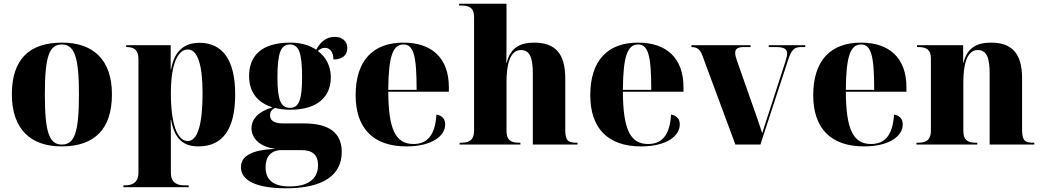

<svg xmlns="http://www.w3.org/2000/svg" viewBox="-20 -780 5626 1036"><path d="M312 10C490 10 584 -83 584 -271C584 -459 482 -550 315 -550C137 -550 44 -459 44 -271C44 -83 146 10 312 10ZM314 0C245 0 222 -67 222 -271C222 -473 245 -540 313 -540C382 -540 406 -473 406 -271C406 -67 383 0 314 0Z M646 230H998V220H974C943 220 902 211 902 152V-3C902 -47 902 -93 901 -134H903C921 -34 966 10 1050 10C1181 10 1249 -81 1249 -271C1249 -458 1180 -549 1056 -549C974 -549 920 -504 903 -405H901V-536H661V-526H663C700 -526 727 -514 727 -462V152C727 211 686 220 655 220H646ZM993 -19C937 -19 902 -110 902 -277C902 -427 936 -513 994 -513C1046 -513 1073 -430 1073 -278C1073 -110 1047 -19 993 -19Z M1524 236C1727 236 1824 163 1824 40C1824 -60 1760 -114 1621 -114H1509C1455 -114 1437 -132 1437 -158C1437 -175 1444 -187 1463 -198C1488 -191 1516 -188 1547 -188C1698 -188 1765 -262 1765 -363C1765 -422 1740 -472 1695 -505C1707 -516 1720 -522 1733 -522C1761 -522 1779 -498 1779 -459C1830 -459 1854 -485 1854 -520C1854 -556 1829 -581 1786 -581C1743 -581 1712 -558 1686 -512C1650 -536 1603 -550 1547 -550C1394 -550 1324 -482 1324 -369C1324 -283 1371 -224 1451 -201C1378 -180 1337 -140 1337 -88C1337 -34 1382 13 1466 23C1335 29 1280 63 1280 122C1280 194 1363 236 1524 236ZM1545 -198C1495 -198 1477 -240 1477 -362C1477 -494 1495 -540 1544 -540C1593 -540 1610 -494 1610 -363C1610 -241 1593 -198 1545 -198ZM1542 226C1458 226 1413 193 1413 123C1413 66 1441 30 1500 30H1606C1668 30 1696 57 1696 111C1696 190 1637 226 1542 226Z M2173 10C2307 10 2382 -44 2382 -109C2382 -138 2366 -156 2335 -162C2328 -49 2285 -3 2211 -3C2114 -3 2076 -83 2075 -285H2402V-309C2402 -468 2309 -550 2157 -550C1993 -550 1899 -454 1899 -266C1899 -91 1991 10 2173 10ZM2228 -295H2075C2076 -479 2101 -540 2157 -540C2212 -540 2228 -479 2228 -295Z M2460 0H2788V-10H2780C2743 -10 2713 -19 2713 -74V-336C2713 -430 2731 -510 2791 -510C2839 -510 2855 -468 2855 -383V0H3096V-10H3092C3047 -10 3030 -19 3030 -80V-358C3030 -493 2974 -550 2862 -550C2787 -550 2734 -523 2714 -441H2712C2713 -485 2713 -523 2713 -566V-760H2457V-750H2471C2507 -750 2538 -741 2538 -688V-76C2538 -19 2506 -10 2468 -10H2460Z M3439 10C3573 10 3648 -44 3648 -109C3648 -138 3632 -156 3601 -162C3594 -49 3551 -3 3477 -3C3380 -3 3342 -83 3341 -285H3668V-309C3668 -468 3575 -550 3423 -550C3259 -550 3165 -454 3165 -266C3165 -91 3257 10 3439 10ZM3494 -295H3341C3342 -479 3367 -540 3423 -540C3478 -540 3494 -479 3494 -295Z M3770 -480 3948 0H4083L4232 -455C4251 -513 4266 -526 4303 -526H4325V-536H4128V-526H4169C4211 -526 4227 -515 4227 -491C4227 -479 4223 -464 4217 -445L4127 -167C4118 -140 4102 -93 4093 -61C4077 -110 4056 -171 4039 -218L3956 -454C3950 -471 3947 -485 3947 -495C3947 -517 3962 -526 3993 -526H4030V-536H3711V-526C3740 -526 3758 -515 3770 -480Z M4642 10C4776 10 4851 -44 4851 -109C4851 -138 4835 -156 4804 -162C4797 -49 4754 -3 4680 -3C4583 -3 4545 -83 4544 -285H4871V-309C4871 -468 4778 -550 4626 -550C4462 -550 4368 -454 4368 -266C4368 -91 4460 10 4642 10ZM4697 -295H4544C4545 -479 4570 -540 4626 -540C4681 -540 4697 -479 4697 -295Z M4925 0H5253V-10H5245C5208 -10 5178 -19 5178 -74V-336C5178 -430 5196 -510 5256 -510C5304 -510 5320 -468 5320 -383V0H5561V-10H5557C5512 -10 5495 -19 5495 -80V-358C5495 -493 5439 -550 5327 -550C5252 -550 5199 -523 5179 -442H5177V-536H4928V-526H4936C4972 -526 5003 -517 5003 -464V-76C5003 -19 4971 -10 4933 -10H4925Z"/></svg>

Font: Noto Serif Display ExtraBold
Style: Regular
Weight: 800
Designer: Monotype Design Team
Foundry: Monotype Imaging Inc.
Version: Version 2.009